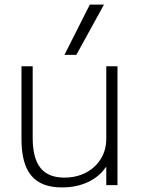

<svg xmlns="http://www.w3.org/2000/svg" viewBox="-20 -810 625 840"><path d="M251 10Q160 10 117 -41.5Q74 -93 74 -200V-520H123V-207Q123 -118 157 -75.5Q191 -33 261 -33Q315 -33 356.5 -55Q398 -77 421.5 -115.5Q445 -154 445 -204V-520H494V0H445V-79H443Q415 -37 365 -13.5Q315 10 251 10ZM314 -570H262L373 -790H435Z"/></svg>

Font: M PLUS 1 Thin Light
Style: Regular
Weight: 300
Version: Version 1.001